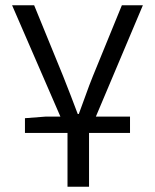

<svg xmlns="http://www.w3.org/2000/svg" viewBox="-20 -506 590 731"><path d="M237 205H319V0H475V-62H345L524 -486H444L334 -217Q319 -180 306 -143Q293 -106 280 -72H276Q263 -106 249 -143Q235 -180 220 -217L110 -486H26L210 -62H153L75 -56V0H237Z"/></svg>

Font: Codetta
Style: Regular
Weight: 400
Italic angle: -11°
Designer: Ulrich Proeller
Foundry: PROSA GmbH
Version: Version 2.00;September 29, 2018;FontCreator 11.5.0.2427 64-b